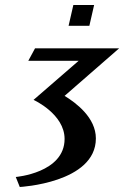

<svg xmlns="http://www.w3.org/2000/svg" viewBox="-20 -633 496 767"><path d="M273 -613 254 -530H337L356 -613ZM43 74 59 114C59 114 363 98 363 -80C363 -163 284 -222 238 -250L456 -440H120L93 -390H294L114 -234C114 -234 238 -178 238 -78C238 58 43 74 43 74Z"/></svg>

Font: Pfennig
Style: BoldItalic
Weight: 700
Italic angle: -13°
Version: Version 20100423